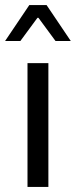

<svg xmlns="http://www.w3.org/2000/svg" viewBox="-26 -734 298 754"><path d="M82 -486H164V0H82ZM89 -714H157L252 -573H192L125 -664H121L54 -573H-6Z"/></svg>

Font: Myanmar Sanpya
Style: Regular
Weight: 400
Designer: Danh Hong
Foundry: Google Inc.
Version: Version 2.00 November 22, 2015